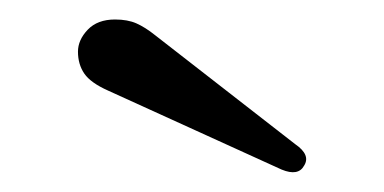

<svg xmlns="http://www.w3.org/2000/svg" viewBox="-20 -760 394 197"><path d="M269 -586 91 -667Q73 -675 66.5 -684.5Q60 -694 60 -707Q60 -719 70 -729.5Q80 -740 98 -740Q111 -740 120 -736Q129 -732 139 -724L283 -612Q299 -601 292 -590Q286 -579 269 -586Z"/></svg>

Font: Instrument Serif
Style: Regular
Weight: 400
Designer: Rodrigo Fuenzalida
Foundry: fragTYPE
Version: Version 1.000; ttfautohint (v1.8.4.7-5d5b);gftools[0.9.27]